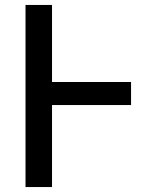

<svg xmlns="http://www.w3.org/2000/svg" viewBox="-20 -755 640 775"><path d="M83 0V-735H190V-424H509V-331H190V0Z"/></svg>

Font: Iosevka Curly SmBdEx
Style: Regular
Weight: 600
Width: 7
Monospace: yes
Designer: Belleve Invis
Foundry: Belleve Invis
Version: Version 11.1.0; ttfautohint (v1.8.3)